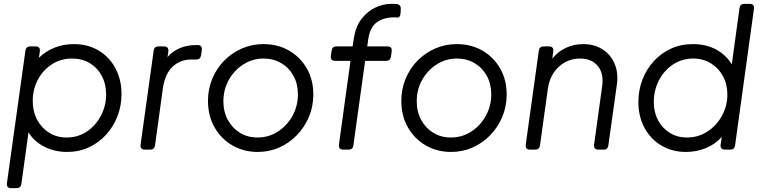

<svg xmlns="http://www.w3.org/2000/svg" viewBox="-20 -777 3949 997"><path d="M38 200Q13 200 16 174L112 -514Q115 -536 137 -536H165Q190 -536 187 -510L182 -477Q217 -511 263 -529.5Q309 -548 363 -548Q438 -548 494 -513.5Q550 -479 580.5 -420.5Q611 -362 611 -289Q611 -228 590 -173.5Q569 -119 530.5 -77Q492 -35 440.5 -11.5Q389 12 328 12Q264 12 210.5 -15Q157 -42 128 -90L91 178Q88 200 66 200ZM326 -63Q385 -63 431 -94Q477 -125 504 -176Q531 -227 531 -287Q531 -341 508.5 -383Q486 -425 446.5 -449Q407 -473 354 -473Q295 -473 248.5 -442.5Q202 -412 176 -362Q150 -312 150 -253Q150 -198 173 -155Q196 -112 235.5 -87.5Q275 -63 326 -63Z M732 0Q707 0 710 -26L778 -514Q781 -536 803 -536H831Q857 -536 854 -510L850 -481Q875 -510 912.5 -526.5Q950 -543 998 -543H1006Q1031 -543 1028 -517L1024 -490Q1021 -468 999 -468H974Q916 -468 876.5 -431Q837 -394 826 -320L785 -22Q782 0 760 0Z M1318 12Q1246 12 1187.5 -21.5Q1129 -55 1094.5 -115Q1060 -175 1060 -253Q1060 -314 1082 -367.5Q1104 -421 1143.5 -461.5Q1183 -502 1235.5 -525Q1288 -548 1348 -548Q1422 -548 1480.5 -514.5Q1539 -481 1573 -422Q1607 -363 1607 -286Q1607 -225 1584.5 -171Q1562 -117 1522 -75.5Q1482 -34 1430 -11Q1378 12 1318 12ZM1317 -63Q1376 -63 1423.5 -94Q1471 -125 1499 -176Q1527 -227 1527 -287Q1527 -341 1504 -383Q1481 -425 1440.5 -449Q1400 -473 1349 -473Q1291 -473 1243.5 -442.5Q1196 -412 1168 -362Q1140 -312 1140 -251Q1140 -197 1163 -154.5Q1186 -112 1226 -87.5Q1266 -63 1317 -63Z M1762 0Q1737 0 1740 -26L1800 -461H1720Q1695 -461 1698 -487L1702 -514Q1705 -536 1727 -536H1811L1817 -576Q1826 -637 1856 -677Q1886 -717 1927.5 -737Q1969 -757 2012 -757Q2019 -757 2026 -756.5Q2033 -756 2040 -756Q2063 -753 2061 -729L2060 -708Q2058 -684 2041 -686Q2036 -687 2031 -687Q2026 -687 2024 -687Q1975 -687 1938 -662Q1901 -637 1892 -572L1887 -536H1992Q2017 -536 2014 -510L2010 -483Q2007 -461 1985 -461H1876L1815 -22Q1812 0 1790 0Z M2322 12Q2250 12 2191.5 -21.5Q2133 -55 2098.5 -115Q2064 -175 2064 -253Q2064 -314 2086 -367.5Q2108 -421 2147.5 -461.5Q2187 -502 2239.5 -525Q2292 -548 2352 -548Q2426 -548 2484.5 -514.5Q2543 -481 2577 -422Q2611 -363 2611 -286Q2611 -225 2588.5 -171Q2566 -117 2526 -75.5Q2486 -34 2434 -11Q2382 12 2322 12ZM2321 -63Q2380 -63 2427.5 -94Q2475 -125 2503 -176Q2531 -227 2531 -287Q2531 -341 2508 -383Q2485 -425 2444.5 -449Q2404 -473 2353 -473Q2295 -473 2247.5 -442.5Q2200 -412 2172 -362Q2144 -312 2144 -251Q2144 -197 2167 -154.5Q2190 -112 2230 -87.5Q2270 -63 2321 -63Z M2732 0Q2707 0 2710 -26L2778 -514Q2781 -536 2803 -536H2830Q2856 -536 2853 -510L2848 -473Q2877 -509 2918.5 -528.5Q2960 -548 3008 -548Q3066 -548 3108.5 -521Q3151 -494 3171.5 -446Q3192 -398 3183 -336L3139 -22Q3136 0 3114 0H3087Q3062 0 3065 -26L3107 -331Q3116 -396 3084 -434.5Q3052 -473 2992 -473Q2929 -473 2882.5 -431Q2836 -389 2825 -317L2784 -22Q2781 0 2759 0Z M3542 12Q3470 12 3414 -21.5Q3358 -55 3326.5 -113.5Q3295 -172 3295 -247Q3295 -309 3316 -363.5Q3337 -418 3375 -459.5Q3413 -501 3464.5 -524.5Q3516 -548 3577 -548Q3647 -548 3698.5 -520Q3750 -492 3780 -443L3820 -735Q3823 -757 3845 -757H3873Q3898 -757 3895 -731L3797 -22Q3794 0 3772 0H3745Q3719 0 3722 -26L3728 -66Q3694 -28 3645.5 -8Q3597 12 3542 12ZM3547 -63Q3606 -63 3653.5 -94Q3701 -125 3729 -176Q3757 -227 3757 -286Q3757 -340 3734 -382Q3711 -424 3671 -448.5Q3631 -473 3580 -473Q3521 -473 3474.5 -442Q3428 -411 3401.5 -359.5Q3375 -308 3375 -247Q3375 -194 3397 -152.5Q3419 -111 3458 -87Q3497 -63 3547 -63Z"/></svg>

Font: Pitagon Sans Text
Style: Italic
Weight: 400
Italic angle: -8°
Designer: Travis Tran
Foundry: Pitagon
Version: Version 1.001; ttfautohint (v1.8.4.7-5d5b);gftools[0.9.26]